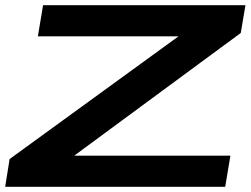

<svg xmlns="http://www.w3.org/2000/svg" viewBox="-26 -720 966 740"><path d="M-6 0 11 -107 662 -580H120L140 -700H920L902 -593L260 -120H862L842 0Z"/></svg>

Font: Georama ExtraExtended SemiBold
Style: Italic
Weight: 600
Width: 8
Italic angle: -9°
Designer: Jean-Baptiste Levee
Foundry: Production Type
Version: Version 1.000